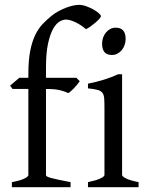

<svg xmlns="http://www.w3.org/2000/svg" viewBox="-20 -777 622 797"><path d="M398.9 -710Q398.9 -706.1 391.8 -698.2Q384.8 -690.4 375 -682.1Q365.2 -673.8 354.7 -666.5Q344.2 -659.2 336.9 -655.8Q325.2 -666 313.2 -673.6Q301.3 -681.2 290.3 -686Q279.3 -690.9 269.8 -693.4Q260.3 -695.8 253.9 -695.8Q241.2 -695.8 226.8 -687.3Q212.4 -678.7 200 -656.2Q187.5 -633.8 179.2 -595.2Q170.9 -556.6 170.9 -496.1V-454.1H296.9L311 -439.9Q306.6 -433.1 300 -425.3Q293.5 -417.5 286.9 -410.6Q280.3 -403.8 273.9 -398.2Q267.6 -392.6 263.2 -390.6Q252 -396.5 231 -402.1Q210 -407.7 170.9 -407.7V-49.8Q170.9 -46.9 176 -43.9Q181.2 -41 193.4 -37.8Q205.6 -34.7 224.9 -30.5Q244.1 -26.4 272.9 -21V0H29.3V-21Q63 -26.9 80.3 -35.4Q97.7 -43.9 97.7 -49.8V-407.7H32.2L22 -421.4L60.1 -454.1H97.7V-469.2Q97.7 -526.9 105.5 -566.2Q113.3 -605.5 126.7 -632.6Q140.1 -659.7 157.7 -678Q175.3 -696.3 194.8 -711.9Q208 -722.7 223.6 -731Q239.3 -739.3 254.6 -745.1Q270 -751 283.9 -753.9Q297.9 -756.8 307.1 -756.8Q322.3 -756.8 338.4 -751Q354.5 -745.1 367.9 -737.5Q381.3 -730 390.1 -722.2Q398.9 -714.4 398.9 -710ZM345.2 0V-21Q378.4 -27.8 396 -35.9Q413.6 -43.9 413.6 -50.8V-327.1Q413.6 -352.1 412.6 -367.4Q411.6 -382.8 405.3 -391.4Q398.9 -399.9 385 -403.8Q371.1 -407.7 345.2 -410.2V-429.7Q360.4 -432.6 377.2 -436.8Q394 -440.9 410.6 -446Q427.2 -451.2 442.4 -457Q457.5 -462.9 470.2 -468.8H486.8V-50.8Q486.8 -44.9 503.2 -36.4Q519.5 -27.8 555.2 -21V0ZM501.5 -615.7Q501.5 -602.1 497.1 -589.8Q492.7 -577.6 485.1 -568.6Q477.5 -559.6 467.3 -554.2Q457 -548.8 444.8 -548.8Q422.9 -548.8 413.3 -561Q403.8 -573.2 403.8 -595.7Q403.8 -609.4 408.2 -621.6Q412.6 -633.8 420.4 -642.8Q428.2 -651.9 438.2 -657Q448.2 -662.1 460 -662.1Q501.5 -662.1 501.5 -615.7Z"/></svg>

Font: Gentium Plus Am
Style: Regular
Weight: 400
Designer: J. Victor Gaultney, Annie Olsen, Iska Routamaa, Becca Hirsbrunner
Foundry: SIL International
Version: Version 5.000